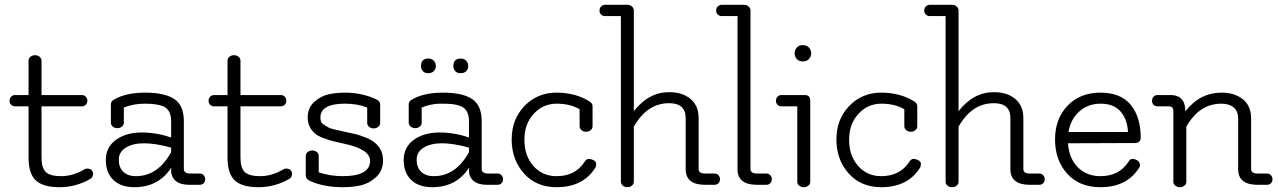

<svg xmlns="http://www.w3.org/2000/svg" viewBox="-20 -770 5323 800"><path d="M368 -47Q368 -32 357 -25Q297 10 228 10Q159 10 129 -18.5Q99 -47 99 -113V-327H43Q33 -327 26.5 -333.5Q20 -340 20 -350Q20 -360 26.5 -367Q33 -374 43 -374H99V-517Q99 -527 107 -533.5Q115 -540 126 -540Q137 -540 145 -533.5Q153 -527 153 -517V-374H321Q331 -374 337.5 -367Q344 -360 344 -350Q344 -340 337.5 -333.5Q331 -327 321 -327H153V-113Q153 -71 170.5 -53.5Q188 -36 235.5 -36Q283 -36 331 -64Q339 -69 349.5 -67Q360 -65 364 -58.5Q368 -52 368 -47Z M693 -155Q627 -173 580.5 -173Q534 -173 504.5 -155Q475 -137 475 -104.5Q475 -72 494 -54Q513 -36 546 -36Q638 -36 693 -136ZM773 -47H812Q822 -47 828.5 -40Q835 -33 835 -23Q835 -13 828.5 -6.5Q822 0 812 0H768Q732 0 712.5 -16Q693 -32 693 -61Q693 -66 694 -72Q641 10 540 10Q484 10 452.5 -20Q421 -50 421 -103.5Q421 -157 463.5 -187.5Q506 -218 569.5 -218Q633 -218 693 -197V-266Q693 -314 658 -328Q631 -338 583.5 -338Q536 -338 496 -322V-259Q496 -249 488 -242.5Q480 -236 469 -236Q458 -236 450 -242.5Q442 -249 442 -259V-335Q442 -348 455 -355Q504 -384 585 -384Q666 -384 706 -357.5Q746 -331 746 -266V-66Q746 -47 773 -47Z M1197 -47Q1197 -32 1186 -25Q1126 10 1057 10Q988 10 958 -18.5Q928 -47 928 -113V-327H872Q862 -327 855.5 -333.5Q849 -340 849 -350Q849 -360 855.5 -367Q862 -374 872 -374H928V-517Q928 -527 936 -533.5Q944 -540 955 -540Q966 -540 974 -533.5Q982 -527 982 -517V-374H1150Q1160 -374 1166.5 -367Q1173 -360 1173 -350Q1173 -340 1166.5 -333.5Q1160 -327 1150 -327H982V-113Q982 -71 999.5 -53.5Q1017 -36 1064.5 -36Q1112 -36 1160 -64Q1168 -69 1178.5 -67Q1189 -65 1193 -58.5Q1197 -52 1197 -47Z M1254 -39V-120Q1254 -130 1262 -136.5Q1270 -143 1281 -143Q1292 -143 1300 -136.5Q1308 -130 1308 -120V-52Q1356 -36 1408 -36Q1522 -36 1522 -100Q1522 -148 1415 -171Q1410 -172 1393 -176Q1376 -180 1365 -182.5Q1354 -185 1328.5 -194.5Q1303 -204 1292 -214Q1262 -241 1262 -280.5Q1262 -320 1288.5 -344.5Q1315 -369 1347 -376.5Q1379 -384 1417 -384Q1487 -384 1546 -357Q1564 -349 1564 -335V-258Q1564 -248 1556 -241.5Q1548 -235 1537 -235Q1526 -235 1518 -241.5Q1510 -248 1510 -258V-322Q1470 -338 1417 -338Q1315 -338 1315 -280Q1315 -259 1328.5 -251Q1342 -243 1348.5 -239Q1355 -235 1372 -231Q1396 -225 1421 -220Q1446 -215 1462 -211Q1478 -207 1502.5 -197.5Q1527 -188 1541 -176Q1576 -148 1576 -103Q1576 -58 1546.5 -31.5Q1517 -5 1482.5 2.5Q1448 10 1408 10Q1329 10 1272 -16Q1254 -24 1254 -39Z M1787 -36Q1879 -36 1934 -136V-155Q1868 -173 1821.5 -173Q1775 -173 1745.5 -155Q1716 -137 1716 -104.5Q1716 -72 1735 -54Q1754 -36 1787 -36ZM2053 -47Q2063 -47 2069.5 -40Q2076 -33 2076 -23Q2076 -13 2069.5 -6.5Q2063 0 2053 0H2009Q1973 0 1953.5 -16Q1934 -32 1934 -61Q1934 -66 1935 -72Q1882 10 1781 10Q1725 10 1693.5 -20Q1662 -50 1662 -103.5Q1662 -157 1704.5 -187.5Q1747 -218 1810.5 -218Q1874 -218 1934 -197V-266Q1934 -314 1899 -328Q1882 -334 1866.5 -336Q1851 -338 1814 -338Q1777 -338 1737 -322V-259Q1737 -249 1729 -242.5Q1721 -236 1710 -236Q1699 -236 1691 -242.5Q1683 -249 1683 -259V-335Q1683 -348 1696 -355Q1745 -384 1826 -384Q1907 -384 1947 -357.5Q1987 -331 1987 -266V-66Q1987 -47 2014 -47ZM1734 -495Q1734 -526 1765 -526Q1779 -526 1787.5 -517Q1796 -508 1796 -495Q1796 -482 1787.5 -473.5Q1779 -465 1764.5 -465Q1750 -465 1742 -473.5Q1734 -482 1734 -495ZM1869 -495Q1869 -526 1900 -526Q1914 -526 1922.5 -517Q1931 -508 1931 -495Q1931 -482 1922.5 -473.5Q1914 -465 1899.5 -465Q1885 -465 1877 -473.5Q1869 -482 1869 -495Z M2416 -96Q2424 -108 2432.5 -108Q2441 -108 2450 -104Q2464 -98 2464 -87.5Q2464 -77 2461 -72Q2410 10 2299 10Q2214 10 2163 -47.5Q2112 -105 2112 -189Q2112 -273 2165.5 -328.5Q2219 -384 2298.5 -384Q2378 -384 2437 -347Q2449 -339 2449 -328V-244Q2449 -234 2441 -227.5Q2433 -221 2422 -221Q2411 -221 2403 -227.5Q2395 -234 2395 -244V-315Q2355 -338 2299 -338Q2243 -338 2204 -296Q2165 -254 2165 -187.5Q2165 -121 2202.5 -78.5Q2240 -36 2299 -36Q2377 -36 2416 -96Z M2621 -13Q2621 -3 2613 3.5Q2605 10 2594 10Q2583 10 2575 3.5Q2567 -3 2567 -13V-703H2501Q2491 -703 2484.5 -709.5Q2478 -716 2478 -726Q2478 -736 2484.5 -743Q2491 -750 2501 -750H2595Q2605 -750 2613 -743Q2621 -736 2621 -726V-307Q2683 -386 2768 -386Q2824 -386 2857.5 -357.5Q2891 -329 2891 -278V-65Q2891 -47 2918 -47H2957Q2967 -47 2973.5 -40Q2980 -33 2980 -23Q2980 -13 2973.5 -6.5Q2967 0 2957 0H2918Q2837 0 2837 -65V-278Q2837 -340 2768 -340Q2676 -340 2621 -242Z M3134 -47H3173Q3183 -47 3189.5 -40Q3196 -33 3196 -23Q3196 -13 3189.5 -6.5Q3183 0 3173 0H3134Q3053 0 3053 -65V-703H2987Q2977 -703 2970.5 -709.5Q2964 -716 2964 -726Q2964 -736 2970.5 -743Q2977 -750 2987 -750H3080Q3091 -750 3099 -743Q3107 -736 3107 -726V-66Q3107 -47 3134 -47Z M3356 -13Q3356 -3 3348 3.5Q3340 10 3329 10Q3318 10 3310 3.5Q3302 -3 3302 -13V-327H3236Q3226 -327 3219.5 -333.5Q3213 -340 3213 -350Q3213 -360 3219.5 -367Q3226 -374 3236 -374H3333Q3356 -374 3356 -351ZM3300 -524Q3291 -534 3291 -548Q3291 -562 3300 -572Q3309 -582 3325 -582Q3341 -582 3350.5 -572Q3360 -562 3360 -548Q3360 -534 3350.5 -524Q3341 -514 3325 -514Q3309 -514 3300 -524Z M3769 -96Q3777 -108 3785.5 -108Q3794 -108 3803 -104Q3817 -98 3817 -87.5Q3817 -77 3814 -72Q3763 10 3652 10Q3567 10 3516 -47.5Q3465 -105 3465 -189Q3465 -273 3518.5 -328.5Q3572 -384 3651.5 -384Q3731 -384 3790 -347Q3802 -339 3802 -328V-244Q3802 -234 3794 -227.5Q3786 -221 3775 -221Q3764 -221 3756 -227.5Q3748 -234 3748 -244V-315Q3708 -338 3652 -338Q3596 -338 3557 -296Q3518 -254 3518 -187.5Q3518 -121 3555.5 -78.5Q3593 -36 3652 -36Q3730 -36 3769 -96Z M3974 -13Q3974 -3 3966 3.5Q3958 10 3947 10Q3936 10 3928 3.5Q3920 -3 3920 -13V-703H3854Q3844 -703 3837.5 -709.5Q3831 -716 3831 -726Q3831 -736 3837.5 -743Q3844 -750 3854 -750H3948Q3958 -750 3966 -743Q3974 -736 3974 -726V-307Q4036 -386 4121 -386Q4177 -386 4210.5 -357.5Q4244 -329 4244 -278V-65Q4244 -47 4271 -47H4310Q4320 -47 4326.5 -40Q4333 -33 4333 -23Q4333 -13 4326.5 -6.5Q4320 0 4310 0H4271Q4190 0 4190 -65V-278Q4190 -340 4121 -340Q4029 -340 3974 -242Z M4432 -220H4680Q4677 -274 4648.5 -306Q4620 -338 4566.5 -338Q4513 -338 4477 -305.5Q4441 -273 4432 -220ZM4682 -96Q4689 -108 4698 -108Q4707 -108 4716 -103.5Q4725 -99 4728.5 -89.5Q4732 -80 4727 -72Q4676 10 4565 10Q4477 10 4426.5 -46.5Q4376 -103 4376 -189Q4376 -275 4428 -329.5Q4480 -384 4565 -384Q4650 -384 4691.5 -333Q4733 -282 4733 -197Q4733 -174 4707 -174L4430 -173Q4434 -111 4470.5 -73.5Q4507 -36 4565 -36Q4643 -36 4682 -96Z M4850 -327H4803Q4793 -327 4786.5 -333.5Q4780 -340 4780 -350Q4780 -360 4786.5 -367Q4793 -374 4803 -374H4857Q4919 -374 4919 -306Q4979 -384 5070 -384Q5124 -384 5158.5 -356.5Q5193 -329 5193 -276V-66Q5193 -47 5220 -47H5259Q5269 -47 5275.5 -40Q5282 -33 5282 -23Q5282 -13 5275.5 -6.5Q5269 0 5259 0H5220Q5139 0 5139 -65V-276Q5139 -306 5120.5 -322Q5102 -338 5069 -338Q4977 -338 4923 -242V-13Q4923 -3 4915 3.5Q4907 10 4896 10Q4885 10 4877 3.5Q4869 -3 4869 -13V-308Q4869 -327 4850 -327Z"/></svg>

Font: Flamenco
Style: Regular
Weight: 400
Designer: Luciano Vergara
Foundry: Luciano Vergara
Version: Version 1.002